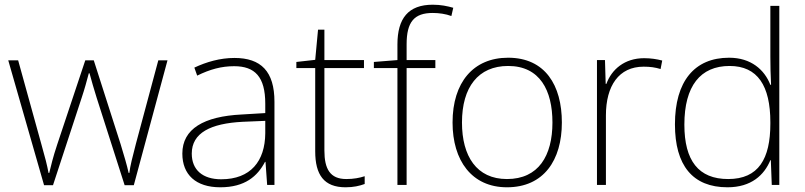

<svg xmlns="http://www.w3.org/2000/svg" viewBox="-20 -785 3417 815"><path d="M390 -371 509 1H548L691 -529H652L557 -175C542 -117 533 -83 529 -51H526C519 -84 507 -123 492 -173L378 -529H342L223 -172C204 -115 197 -83 189 -51H186C180 -84 172 -115 155 -175L57 -529H15L167 1H205L327 -371C339 -407 348 -440 357 -474H360C369 -440 378 -410 390 -371Z M975 -539C914 -539 856 -522 805 -498L817 -464C872 -491 920 -504 974 -504C1062 -504 1106 -459 1106 -345V-305L1006 -299C845 -291 754 -238 754 -133C754 -44 811 10 915 10C1020 10 1073 -37 1105 -98H1107L1114 0H1145V-353C1145 -482 1088 -539 975 -539ZM1010 -268 1106 -272V-219C1105 -101 1044 -24 919 -24C840 -24 794 -64 794 -133C794 -221 874 -261 1010 -268Z M1450 -25C1381 -25 1357 -68 1357 -146V-496H1525V-530H1357V-659H1330L1318 -531L1238 -522V-496H1318V-143C1318 -43 1355 10 1447 10C1481 10 1506 4 1528 -4V-37C1507 -30 1481 -25 1450 -25Z M1828 -496V-530H1706V-597C1706 -692 1738 -730 1817 -730C1843 -730 1872 -726 1896 -717L1904 -752C1879 -759 1852 -765 1817 -765C1713 -765 1667 -707 1667 -596V-530L1567 -522V-496H1667V0H1706V-496Z M2365 -265C2365 -423 2294 -540 2137 -540C1989 -540 1901 -435 1901 -265C1901 -104 1982 10 2132 10C2288 10 2365 -105 2365 -265ZM1941 -265C1941 -415 2010 -505 2137 -505C2272 -505 2325 -401 2325 -265C2325 -124 2266 -25 2132 -25C2003 -25 1941 -122 1941 -265Z M2714 -538C2631 -538 2576 -490 2554 -429H2551L2548 -530H2514V0H2552V-295C2552 -421 2607 -502 2712 -502C2740 -502 2761 -499 2784 -492L2791 -528C2768 -534 2743 -538 2714 -538Z M3068 10C3169 10 3224 -42 3250 -105H3252L3256 0H3288V-760H3250V-544C3250 -506 3251 -464 3253 -425H3250C3225 -489 3168 -540 3075 -540C2928 -540 2845 -440 2845 -257C2845 -83 2920 10 3068 10ZM3071 -25C2945 -25 2885 -103 2885 -256C2885 -420 2953 -505 3077 -505C3196 -505 3250 -421 3250 -266V-260C3250 -111 3200 -25 3071 -25Z"/></svg>

Font: Noto Sans Gurmukhi ExtraLight
Style: Regular
Weight: 200
Designer: Jelle Bosma - Monotype Design Team
Foundry: Monotype Imaging Inc.
Version: Version 2.004